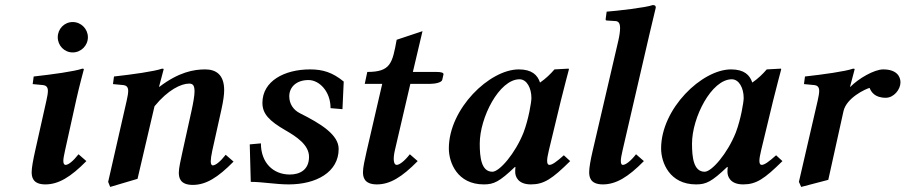

<svg xmlns="http://www.w3.org/2000/svg" viewBox="-20 -718 3575 758"><path d="M281.3 -325.2C292.6 -376.1 311 -444 311 -444C311 -446.6 309 -447 305 -447C274 -436 185 -424 113 -416L109 -386L151 -382C160 -380.7 169.1 -376 169.1 -359.5C169.1 -350.4 167 -337.7 163 -320L118 -119C111.2 -88.2 105 -56 105 -39C105 -21 108 10 159 10C211 10 259 -19 321 -82L290 -109C269 -82 250 -67 239 -67C234 -67 230 -71 230 -83C230 -92 232.8 -105.8 237 -125ZM208 -571C208 -538 234 -511 267 -511C300 -511 327 -538 327 -571C327 -604 300 -631 267 -631C234 -631 208 -604 208 -571Z M609 -375 608 -376 626 -444C626 -446.6 624 -447 620 -447C589 -436 502 -424 430 -416L426 -386L468 -382C477 -380.7 486.1 -376 486.1 -359.5C486.1 -350.4 484 -337.6 480 -320L407 0L415 20L523 -12L590 -298.5C643.5 -364 695.5 -388 727 -388C743.5 -388 748 -378 748 -356C748 -341 743 -312 736 -280L700 -117C693.2 -86 686 -54 686 -37C686 -19 689 12 741 12C793 12 840 -17 902 -80L871 -107C850 -80 831 -65 820 -65C816 -65 812 -69 812 -81C812 -90 814 -104 818 -123L854 -285C862 -321 865 -345 865 -362C865 -424 832 -444 790 -444C746 -444 686.5 -434 609 -375Z M1120 10C1228 10 1317 -38 1317 -130C1317 -186 1246.8 -229.6 1164 -271C1138 -284 1122 -308 1122 -338C1122 -374 1150 -402 1198 -402C1240 -402 1285 -358 1285 -291L1332 -287L1337 -396C1293 -432 1255 -444 1204 -444C1103 -444 1016 -398 1016 -312C1016 -269 1042 -241 1108 -203C1149.9 -178.9 1200 -146 1200 -99C1200 -46 1162 -29 1124 -29C1058 -29 1010 -76 1010 -152L966 -148L970 0C1017 0 1068 10 1120 10Z M1427 -119C1419.8 -87.8 1413 -56 1413 -39C1413 -21 1416 10 1468 10C1520 10 1567 -19 1629 -82L1598 -109C1577 -82 1557 -67 1546 -67C1534.6 -67 1530.4 -88 1539 -125L1600 -387H1679C1697 -387 1724 -392 1726 -403L1731 -425C1731 -431 1722 -434 1703 -434H1610L1648 -595L1546 -561C1529 -468 1522 -434 1430 -434L1420 -387H1489Z M2014 -39C2014 -21 2025 10 2076 10C2128 10 2160 -12 2231 -82L2206 -105C2177.5 -79.5 2160 -67 2149 -67C2144 -67 2140 -71 2140 -83C2140 -92 2142.4 -105.9 2147 -125L2194.3 -321C2203.7 -359.9 2226 -443.8 2226 -443.8C2226 -445.8 2225.8 -447 2224 -447L2169 -444C2153.2 -425.6 2135.1 -408 2112 -392C2102 -422 2080 -444 2028 -444C1913 -444 1752 -289 1752 -132C1752 -76 1785.5 10 1890 10C1929.5 10 1951 0 2013 -59L2015 -58C2014 -52.3 2014 -43 2014 -39ZM2047 -195C2014 -112 1952 -40 1924 -40C1880 -40 1874 -97 1874 -151C1874 -254 1951 -405 2031 -405C2060 -405 2078 -370 2078 -331C2078 -315 2067 -248 2047 -195Z M2544 -583 2569 -688C2569 -695 2566 -698 2557 -698C2530 -688 2416 -675 2375 -672L2371 -642C2371 -639 2372 -637 2376 -637L2407 -635C2420 -635 2428 -629 2428 -607C2428 -596 2426.1 -578.8 2421 -557L2319 -119C2311.8 -88 2306 -56 2306 -39C2306 -21 2309 10 2360 10C2412 10 2460 -19 2522 -82L2491 -109C2470 -82 2450 -67 2439 -67C2434 -67 2431 -71 2431 -83C2431 -92 2433.6 -105.9 2438 -125Z M2852 -39C2852 -21 2863 10 2914 10C2966 10 2998 -12 3069 -82L3044 -105C3015.5 -79.5 2998 -67 2987 -67C2982 -67 2978 -71 2978 -83C2978 -92 2980.4 -105.9 2985 -125L3032.3 -321C3041.7 -359.9 3064 -443.8 3064 -443.8C3064 -445.8 3063.8 -447 3062 -447L3007 -444C2991.2 -425.6 2973.1 -408 2950 -392C2940 -422 2918 -444 2866 -444C2751 -444 2590 -289 2590 -132C2590 -76 2623.5 10 2728 10C2767.5 10 2789 0 2851 -59L2853 -58C2852 -52.3 2852 -43 2852 -39ZM2885 -195C2852 -112 2790 -40 2762 -40C2718 -40 2712 -97 2712 -151C2712 -254 2789 -405 2869 -405C2898 -405 2916 -370 2916 -331C2916 -315 2905 -248 2885 -195Z M3337 -375 3336 -376 3354 -444C3354 -446.6 3352 -447 3348 -447C3317 -436 3230 -424 3158 -416L3154 -386L3196 -382C3205 -380.7 3214.1 -376 3214.1 -359.5C3214.1 -350.4 3212.1 -337.7 3208 -320L3134 0L3143 20L3250 -8L3310 -279C3321.7 -331.8 3396.5 -366.5 3413 -371C3419 -356.5 3432 -332 3477 -332C3509 -332 3535 -365 3535 -393C3535 -416 3520 -444 3467 -444C3431 -444 3368.8 -407.6 3337 -375Z"/></svg>

Font: Linux Libertine O
Style: Bold Italic
Weight: 700
Italic angle: -11.5°
Designer: Philipp H. Poll
Foundry: Philipp H. Poll
Version: Version 4.1.0